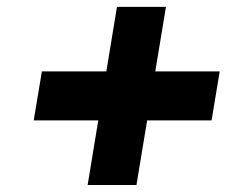

<svg xmlns="http://www.w3.org/2000/svg" viewBox="-20 -569 723 553"><path d="M232.4 -36.1 316.9 -549.3H458L373 -36.1ZM77.1 -222.2 100.6 -363.3H612.8L589.4 -222.2Z"/></svg>

Font: Inter 17pt ExtraBold
Style: Italic
Weight: 800
Italic angle: -9.3988°
Version: Version 4.001;git-66647c0bb